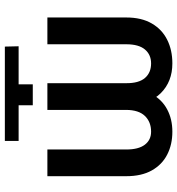

<svg xmlns="http://www.w3.org/2000/svg" viewBox="12 -764 762 827"><g transform="rotate(-90 393.5 -351.0)"><path d="M353 -652.3H199.6V-711.6H605.8L607.2 -652.3H443.2V-591.3H353ZM333.1 -528.4H425.4V-188.6Q425.4 -122.9 401.3 -78.7Q377.1 -34.4 335 -12.3Q293 9.9 239.3 9.9Q183.9 9.9 140.6 -12.3Q97.3 -34.4 72.4 -78.7Q47.6 -122.9 47.6 -188.6V-528.4H162.6V-188.6Q162.6 -135.7 183.2 -108.7Q203.8 -81.7 239.3 -81.7Q281.2 -81.7 307 -108.3Q332.7 -134.9 333.1 -188.6ZM615.8 -528.4H731.2V-188.6Q731.2 -122.9 705.4 -78.7Q679.7 -34.4 635.1 -12.3Q590.6 9.9 533.4 9.9Q454.9 9.9 405.2 -40Q355.5 -89.8 355.8 -188.6V-528.4H448.2V-188.6Q447.8 -134.9 470.5 -108.3Q493.3 -81.7 533.4 -81.7Q571 -81.7 593.4 -108.3Q615.8 -134.9 615.8 -188.6Z"/></g></svg>

Font: InterMG Medium
Style: Regular
Weight: 500
Designer: Rasmus Andersson
Foundry: rsms
Version: Version 3.019;December 26, 2023;FontCreator 15.0.0.2955 64-b